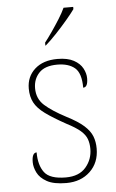

<svg xmlns="http://www.w3.org/2000/svg" viewBox="-55 -804 514 852"><g transform="rotate(-5 202.5 -378.0)"><path d="M206 10Q150 10 119.5 -7Q89 -24 77 -48.5Q65 -73 65 -95Q65 -137 86 -137Q86 -80 110.5 -47.5Q135 -15 206 -15Q265 -15 295 -50Q325 -85 325 -132Q325 -156 318 -175.5Q311 -195 290.5 -213Q270 -231 229 -252Q171 -284 137.5 -308.5Q104 -333 90 -359.5Q76 -386 76 -422Q76 -475 113 -508.5Q150 -542 214 -542Q259 -542 286.5 -527Q314 -512 326 -489.5Q338 -467 338 -445Q338 -405 317 -405Q317 -470 289 -493.5Q261 -517 211 -517Q156 -517 130 -489.5Q104 -462 104 -421Q104 -374 137 -344.5Q170 -315 231 -283Q282 -257 308 -233.5Q334 -210 343.5 -185.5Q353 -161 353 -131Q353 -68 312 -29Q271 10 206 10ZM166 -619Q181 -638 199 -664Q217 -690 234 -717Q251 -744 261 -766H304V-756Q292 -739 267.5 -710Q243 -681 216 -652.5Q189 -624 168 -606H166Z"/></g></svg>

Font: Noto Serif Tamil Thin
Style: Italic
Weight: 100
Italic angle: -12°
Designer: Indian Type Foundry, Tom Grace, and the Monotype Design Team
Foundry: Monotype Imaging Inc.
Version: Version 2.003; ttfautohint (v1.8.4.7-5d5b)